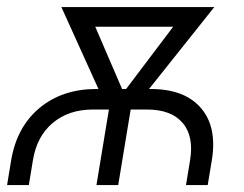

<svg xmlns="http://www.w3.org/2000/svg" viewBox="-20 -536 707 556"><path d="M0.5 0 12.2 -71.3Q28.3 -168 94.2 -223.1Q160.2 -278.3 259.3 -278.3H265.1L157.7 -515.6H600.6L411.6 -278.3H416Q514.6 -278.3 562 -223.1Q609.4 -168 593.3 -71.3L581.5 0H518.6L530.3 -71.3Q542 -141.1 509 -179.9Q476.1 -218.8 405.8 -218.8H358.4L322.3 0H259.3L295.4 -218.8H249Q178.7 -218.8 132.6 -179.9Q86.4 -141.1 75.2 -71.3L63.5 0ZM333.5 -278.3H345.2L481.4 -458.5H255.9Z"/></svg>

Font: Inter Display Light
Style: Italic
Weight: 300
Italic angle: -9.39999°
Designer: Rasmus Andersson
Foundry: rsms
Version: Version 4.000;git-a52131595